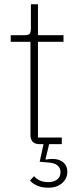

<svg xmlns="http://www.w3.org/2000/svg" viewBox="-20 -672 360 895"><path d="M205 203Q174 203 151.5 192.5Q129 182 120 169L139 149Q149 162 166 169.5Q183 177 205 177Q230 177 246 165Q262 153 262 130Q262 112 248.5 99.5Q235 87 199 85L165 82L186 -14L197 0H165Q143 0 132.5 -11Q122 -22 122 -42V-477H30V-508H96Q113 -508 118.5 -515Q124 -522 124 -539V-652H157V-508H276V-477H157V-31H268V0H209L192 70L195 72Q202 70 210.5 69.5Q219 69 227 69Q256 69 275 85Q294 101 294 129Q294 150 282.5 167Q271 184 251.5 193.5Q232 203 205 203Z"/></svg>

Font: IBM Plex Sans ExtraLight
Style: Regular
Weight: 250
Designer: Mike Abbink, Paul van der Laan, Pieter van Rosmalen
Foundry: Bold Monday
Version: Version 3.201